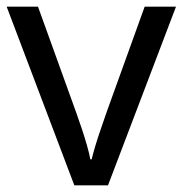

<svg xmlns="http://www.w3.org/2000/svg" viewBox="-20 -556 548 576"><path d="M203 0 0 -536H94L208 -220Q216 -198 225 -171Q234 -144 241 -119.5Q248 -95 251 -78H255Q259 -95 266.5 -120Q274 -145 283.5 -172Q293 -199 300 -220L414 -536H508L304 0Z"/></svg>

Font: Noto Music
Style: Regular
Weight: 400
Designer: Monotype Design Team, Benjamin Yang
Foundry: Monotype Imaging Inc.
Version: Version 2.002; ttfautohint (v1.8.4.7-5d5b)